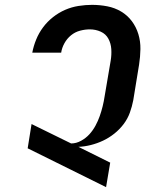

<svg xmlns="http://www.w3.org/2000/svg" viewBox="-20 -763 640 791"><path d="M417 8 94 -152 110 -252 273 -172Q294 -172 314 -183Q334 -194 348.5 -210Q363 -226 373.5 -245.5Q384 -265 391 -285Q398 -305 403 -325.5Q408 -346 411 -366L436 -513Q440 -537 438.5 -560.5Q437 -584 426.5 -603.5Q416 -623 395 -632.5Q374 -642 350 -642Q330 -642 309.5 -636.5Q289 -631 272.5 -617.5Q256 -604 245.5 -585Q235 -566 232 -546H113Q118 -573 129 -600Q140 -627 157.5 -650.5Q175 -674 198.5 -692.5Q222 -711 248.5 -722.5Q275 -734 303.5 -738.5Q332 -743 359 -743Q391 -743 422 -737Q453 -731 479 -715.5Q505 -700 523 -676Q541 -652 550 -622.5Q559 -593 558.5 -561Q558 -529 553 -497L529 -350Q524 -324 515 -299Q506 -274 489.5 -252Q473 -230 451 -212.5Q429 -195 404.5 -183.5Q380 -172 354 -165.5Q328 -159 303 -158L434 -93Z"/></svg>

Font: Iosevka Extended Oblique
Style: Bold
Weight: 700
Width: 7
Italic angle: -9°
Monospace: yes
Designer: Belleve Invis
Foundry: Belleve Invis
Version: Version 32.5.0; ttfautohint (v1.8.4)